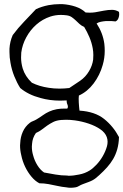

<svg xmlns="http://www.w3.org/2000/svg" viewBox="-20 -554 592 921"><path d="M550.8 103.5Q549.8 135.7 542.5 161.6Q535.2 187.5 522.9 208.5Q510.7 229.5 493.7 248.5Q476.6 267.6 456.1 286.1Q446.3 294.9 439 300.8Q431.6 306.6 423.3 311Q415 315.4 404.3 319.3Q393.6 323.2 377.9 329.1Q367.2 333 358.4 338.4Q349.6 343.8 341.8 344.7Q330.1 346.7 318.4 346.7Q308.6 346.7 298.8 344.7Q277.3 342.8 255.9 337.9Q234.4 333 212.4 329.1Q190.4 325.2 168.9 325.2Q148.4 314.5 130.9 293.5Q113.3 272.5 100.6 246.1Q87.9 219.7 82 190.4Q76.2 167 76.2 143.6Q76.2 137.7 77.1 131.8Q78.1 103.5 89.4 78.1Q100.6 52.7 123 35.2Q128.9 30.3 138.2 26.9Q147.5 23.4 155.3 18.6Q171.9 8.8 186 -1.5Q200.2 -11.7 216.3 -19Q232.4 -26.4 252.9 -30.3Q269.5 -33.2 291 -33.2H302.7Q305.7 -37.1 305.7 -42Q305.7 -46.9 303.7 -51.8Q299.8 -59.6 299.8 -68.4V-72.3Q284.2 -71.3 268.6 -71.3Q218.8 -71.3 173.8 -84Q115.2 -99.6 77.1 -131.8Q61.5 -156.2 48.8 -187.5Q36.1 -218.8 30.3 -252.9Q25.4 -278.3 25.4 -304.7V-320.3Q27.3 -354.5 41 -385.7Q66.4 -419.9 95.2 -449.7Q124 -479.5 152.3 -509.8Q178.7 -522.5 212.9 -529.3Q240.2 -534.2 266.6 -534.2H279.3Q311.5 -532.2 341.3 -522.5Q371.1 -512.7 390.6 -494.1Q400.4 -493.2 410.2 -493.2Q423.8 -493.2 436.5 -495.1Q458 -499 478.5 -502.9Q499 -506.8 517.6 -506.8Q535.2 -506.8 550.8 -497.1Q551.8 -491.2 551.8 -486.3Q551.8 -476.6 548.8 -468.8Q544.9 -456.1 534.2 -451.2Q525.4 -452.1 513.7 -453.1H489.3Q476.6 -452.1 464.4 -449.7Q452.1 -447.3 443.4 -441.4Q473.6 -395.5 480.5 -343.8Q482.4 -327.1 482.4 -310.5Q482.4 -275.4 472.7 -242.2Q459 -193.4 429.2 -153.8Q399.4 -114.3 358.4 -95.7Q357.4 -89.8 357.4 -81.1Q357.4 -72.3 357.9 -62Q358.4 -51.8 359.4 -41.5Q360.4 -31.2 361.3 -23.4Q435.5 -18.6 479.5 16.6Q523.4 51.8 550.8 103.5ZM407.2 -212.9Q422.9 -239.3 426.8 -267.6Q427.7 -278.3 427.7 -290Q427.7 -306.6 424.8 -322.3Q419.9 -349.6 408.7 -376Q397.5 -402.3 383.8 -424.8Q370.1 -430.7 360.8 -439.5Q351.6 -448.2 342.8 -456.5Q334 -464.8 324.2 -471.7Q314.5 -478.5 299.8 -480.5Q285.2 -482.4 271.5 -482.4Q246.1 -482.4 221.7 -474.6Q183.6 -461.9 154.3 -436Q125 -410.2 106 -375Q86.9 -339.8 82 -301.8Q81.1 -290 81.1 -278.3Q81.1 -252 88.9 -225.6Q100.6 -187.5 132.8 -157.2Q168 -139.6 213.9 -132.8Q238.3 -128.9 265.6 -128.9Q288.1 -128.9 312.5 -131.8Q337.9 -148.4 364.3 -166.5Q390.6 -184.6 407.2 -212.9ZM492.2 103.5Q484.4 82 460.9 65.9Q437.5 49.8 405.8 39.1Q374 28.3 338.9 23.4Q317.4 20.5 296.9 20.5Q285.2 20.5 273.4 21.5Q251 23.4 235.4 31.2Q219.7 39.1 206.5 48.3Q193.4 57.6 180.7 67.4Q168 77.1 152.3 84Q135.7 107.4 133.8 135.7Q132.8 142.6 132.8 149.4Q132.8 170.9 138.7 190.4Q145.5 216.8 159.7 239.3Q173.8 261.7 191.4 273.4Q217.8 278.3 246.1 283.2Q274.4 288.1 302.7 288.1Q304.7 289.1 307.6 289.1Q333 289.1 359.4 283.2Q386.7 278.3 410.2 263.7Q424.8 254.9 442.4 236.3Q460 217.8 473.1 194.8Q486.3 171.9 493.2 147.5Q496.1 136.7 496.1 126Q496.1 114.3 492.2 103.5Z"/></svg>

Font: Crafty Girls
Style: Regular
Weight: 400
Designer: Crystal Kluge
Foundry: Font Diner, Inc DBA Tart Workshop
Version: Version 1.001